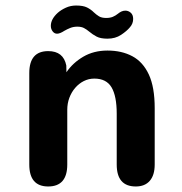

<svg xmlns="http://www.w3.org/2000/svg" viewBox="-20 -670 659 695"><path d="M471.5 5Q402.5 5 402.5 -74.5V-258.5Q402.5 -322 383.8 -353.8Q365 -385.5 321.5 -385.5Q301 -385.5 283.2 -376.5Q265.5 -367.5 252 -351.8Q238.5 -336 231 -315.8Q223.5 -295.5 223.5 -273V-74.5Q223.5 5 154.5 5Q86 5 86 -74.5V-405.5Q86 -485 154.5 -485Q209.5 -485 220 -433L220.5 -408.5Q243.5 -442.5 281.5 -464.8Q319.5 -487 369 -487Q420.5 -487 459 -466.5Q497.5 -446 518.8 -400.2Q540 -354.5 540 -278.5V-74.5Q540 -36 522.2 -15.5Q504.5 5 471.5 5ZM369 -530Q344 -530 329.8 -537.5Q315.5 -545 303 -555.5Q293.5 -563.5 284 -568.5Q274.5 -573.5 260 -573.5Q246 -573.5 234.2 -568.8Q222.5 -564 213 -558.5Q197 -548 186.5 -548Q177 -548 170.5 -556.5Q164 -565 164 -576.5Q164 -601 189.5 -624Q201.5 -634.5 218.5 -642.2Q235.5 -650 255.5 -650Q281 -650 295 -643Q309 -636 319.5 -625.5Q328.5 -617 338.2 -611Q348 -605 364.5 -605Q378.5 -605 388.5 -609.2Q398.5 -613.5 406.5 -620Q412.5 -625 419.2 -628.2Q426 -631.5 434 -631.5Q444.5 -631.5 453.2 -624Q462 -616.5 462 -601.5Q462 -584.5 450.5 -571.5Q439 -557.5 418.2 -543.8Q397.5 -530 369 -530Z"/></svg>

Font: Sono Monospace SemiBold
Style: Regular
Weight: 600
Designer: Tyler Finck
Foundry: Tyler Finck
Version: Version 2.112